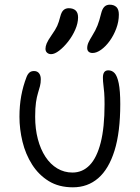

<svg xmlns="http://www.w3.org/2000/svg" viewBox="-20 -789 599 819"><path d="M291 10Q231 10 188 -16.5Q145 -43 117 -87Q89 -131 76 -184.5Q63 -238 63 -291Q63 -338 70.5 -379.5Q78 -421 93 -460Q98 -473 105.5 -479.5Q113 -486 125 -486Q139 -486 146.5 -476.5Q154 -467 154 -451Q154 -435 150.5 -421.5Q147 -408 142 -392Q137 -376 133.5 -352.5Q130 -329 130 -291Q130 -239 141.5 -195.5Q153 -152 174 -120Q195 -88 224.5 -70.5Q254 -53 289 -53Q332 -53 362.5 -84.5Q393 -116 409.5 -180.5Q426 -245 426 -344Q426 -374 424.5 -393.5Q423 -413 421 -427.5Q419 -442 419 -458Q419 -473 424.5 -481Q430 -489 442 -489Q458 -489 469 -477Q480 -465 486.5 -433.5Q493 -402 493 -345Q493 -225 468.5 -146.5Q444 -68 399 -29Q354 10 291 10ZM375 -563Q364 -563 358 -568.5Q352 -574 352 -584Q352 -596 357.5 -608Q363 -620 373 -636Q388 -660 396 -680.5Q404 -701 411 -730Q416 -751 425 -760Q434 -769 448 -769Q466 -769 476.5 -759Q487 -749 487 -727Q487 -697 476 -667.5Q465 -638 448 -614.5Q431 -591 411.5 -577Q392 -563 375 -563ZM198 -558Q188 -558 181 -564Q174 -570 174 -581Q174 -591 179 -603.5Q184 -616 200 -639Q217 -663 224 -678.5Q231 -694 237 -718Q242 -738 251 -746Q260 -754 273 -754Q292 -754 302.5 -744.5Q313 -735 313 -715Q313 -690 301 -662.5Q289 -635 270.5 -611.5Q252 -588 232.5 -573Q213 -558 198 -558Z"/></svg>

Font: Shantell Sans Light
Style: Regular
Weight: 300
Designer: Stephen Nixon, Anya Danilova, Shantell Martin
Foundry: Arrow Type
Version: Version 1.011;[c5ecc13dd]